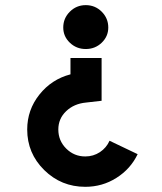

<svg xmlns="http://www.w3.org/2000/svg" viewBox="-20 -532 624 741"><path d="M511.2 63Q483.9 120.1 429.4 154.5Q375 189 309.1 189Q216.3 189 150.6 124.3Q85 59.6 85 -32.2Q85 -107.9 132.1 -167Q179.2 -226.1 252 -245.1V-308.1H372.1V-143.1L312 -136.2Q265.6 -131.8 235.4 -103Q205.1 -74.2 205.1 -32.2Q205.1 11.2 235.6 41.5Q266.1 71.8 309.1 71.8Q340.3 71.8 365.5 55.2Q390.6 38.6 402.8 11.2ZM224.1 -425.8Q224.1 -461.4 249.5 -486.8Q274.9 -512.2 311 -512.2Q347.2 -512.2 372.6 -486.8Q397.9 -461.4 397.9 -425.8Q397.9 -391.6 372.6 -367.2Q347.2 -342.8 311 -342.8Q274.9 -342.8 249.5 -367.2Q224.1 -391.6 224.1 -425.8Z"/></svg>

Font: Human Sans
Style: Bold
Weight: 700
Designer: Tim Radville
Foundry: Continuum
Version: Version 1.000;FEAKit 1.0